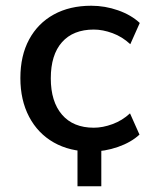

<svg xmlns="http://www.w3.org/2000/svg" viewBox="-20 -519 530 669"><path d="M250 130V-46H333V130ZM298 9Q223 9 167.5 -22.5Q112 -54 81.5 -112Q51 -170 51 -247Q51 -325 81.5 -381.5Q112 -438 167.5 -468.5Q223 -499 298 -499Q346 -499 391.5 -483Q437 -467 467 -439L434 -365Q406 -391 372 -403.5Q338 -416 307 -416Q235 -416 196 -372Q157 -328 157 -246Q157 -165 196 -119.5Q235 -74 307 -74Q338 -74 372 -86.5Q406 -99 433 -124L466 -50Q437 -23 391 -7Q345 9 298 9Z"/></svg>

Font: Nunito Sans 11pt SemiBold
Style: Regular
Weight: 600
Version: Version 3.101;gftools[0.9.27]